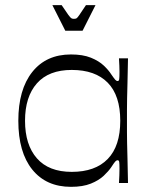

<svg xmlns="http://www.w3.org/2000/svg" viewBox="-20 -709 592 744"><path d="M255 15Q159 15 105 -52Q51 -119 51 -241Q51 -362 105 -430Q159 -498 255 -498Q301 -498 332 -485.5Q363 -473 382 -455Q401 -437 411 -421Q422 -405 426.5 -400Q431 -395 436 -395Q441 -395 442 -402.5Q443 -410 443 -431Q443 -440 442.5 -454Q442 -468 441 -483H476Q475 -425 474 -388.5Q473 -352 472.5 -328Q472 -304 472 -284.5Q472 -265 472 -241Q472 -216 472 -197Q472 -178 472.5 -154.5Q473 -131 474 -94.5Q475 -58 476 0H441Q442 -15 442.5 -29.5Q443 -44 443 -55Q443 -74 442 -81Q441 -88 436 -88Q431 -88 426.5 -83Q422 -78 411 -61Q401 -46 382 -28Q363 -10 332 2.5Q301 15 255 15ZM258 -43Q349 -43 397.5 -93Q446 -143 446 -241Q446 -339 397.5 -388.5Q349 -438 258 -438Q169 -438 123 -386Q77 -334 77 -241Q77 -148 123 -95.5Q169 -43 258 -43ZM233 -590 183 -689H219Q237 -662 245 -651Q253 -640 257 -638Q261 -636 266 -636Q273 -636 276.5 -638Q280 -640 287.5 -651Q295 -662 313 -689H350L300 -590Z"/></svg>

Font: Ojuju
Style: Regular
Weight: 400
Designer: Chisaokwu Joboson, Mirko Velimirovic
Foundry: Udi Foundry
Version: Version 1.000